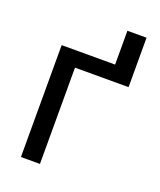

<svg xmlns="http://www.w3.org/2000/svg" viewBox="-130 -770 709 852"><g transform="rotate(20 225.0 -344.0)"><path d="M414.1 -688H323.7V-528.3H71.3V0H161.1V-454.6H414.1Z"/></g></svg>

Font: Bert Sans
Style: Regular
Weight: 400
Designer: Christian Robertson (Google), Cristiano Sobral
Foundry: Google, Cristiano Sobral
Version: Version 3.101